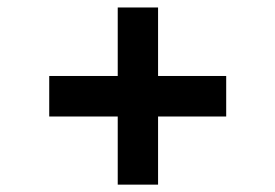

<svg xmlns="http://www.w3.org/2000/svg" viewBox="-20 -545 740 516"><path d="M296.4 -48.8V-231.9H112.3V-340.8H296.4V-524.9H404.8V-340.8H587.9V-231.9H404.8V-48.8Z"/></svg>

Font: ADLaM Display
Style: Regular
Weight: 400
Designer: Mark Jamra, Neil Patel, Concept: Andrew Footit
Foundry: Microsoft
Version: Version 2.000; ttfautohint (v1.8.4.7-5d5b);gftools[0.9.28]